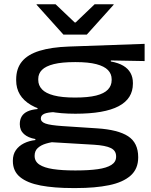

<svg xmlns="http://www.w3.org/2000/svg" viewBox="-20 -714 728 926"><path d="M343.5 -165.5Q201 -165.5 129.5 -207.5Q58 -249.5 58 -326.5V-330.5Q58 -383.5 86 -417.5Q114 -451.5 170.8 -469Q227.5 -486.5 312.5 -489.5L677.5 -502.5V-419.5L514.5 -422.5V-417.5Q551 -411 574.5 -397Q598 -383 609.5 -362Q621 -341 621 -314V-310.5Q621 -238 552.2 -201.8Q483.5 -165.5 343.5 -165.5ZM339 108H348Q408 108 451 102Q494 96 517 81.5Q540 67 540 42V40Q540 12.5 514.5 0Q489 -12.5 433 -16L222 -28.5L259 -32Q227.5 -29 202.2 -21.5Q177 -14 162 0Q147 14 147 37V38Q147 64.5 170 79.8Q193 95 236 101.5Q279 108 339 108ZM331 193Q241.5 193 176.5 180.8Q111.5 168.5 76.8 140Q42 111.5 42 62.5V61Q42 31 56.5 10.2Q71 -10.5 95.5 -22.8Q120 -35 150.5 -38.5V-43.5Q115.5 -49.5 95.5 -67.5Q75.5 -85.5 75.5 -115V-115.5Q75.5 -137 84.5 -152.2Q93.5 -167.5 112.5 -176.5Q131.5 -185.5 161 -188V-203L294 -172L247.5 -173.5Q209 -172.5 193 -165Q177 -157.5 177 -143V-142.5Q177 -126 199.8 -118Q222.5 -110 280.5 -106L448 -95Q549.5 -88.5 598 -56.8Q646.5 -25 646.5 44V45.5Q646.5 100.5 609.8 133Q573 165.5 506 179.2Q439 193 347 193ZM341.5 -243.5Q405 -243.5 443.8 -253.2Q482.5 -263 500.5 -282Q518.5 -301 518.5 -327.5V-332Q518.5 -357.5 500.8 -376Q483 -394.5 444.8 -404.5Q406.5 -414.5 345.5 -414.5H341Q278.5 -414.5 239.5 -404.8Q200.5 -395 182.5 -377Q164.5 -359 164.5 -333V-328.5Q164.5 -302.5 182.5 -283.2Q200.5 -264 239.5 -253.8Q278.5 -243.5 341.5 -243.5ZM286 -547 156.5 -691V-693.5H248L340.5 -605.5H344.5L436.5 -693.5H528V-691L398.5 -547Z"/></svg>

Font: Anek Latin Expanded Medium
Style: Regular
Weight: 500
Width: 7
Designer: Yesha Goshar
Foundry: Ek Type
Version: Version 1.003